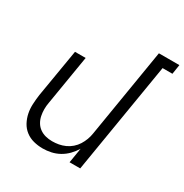

<svg xmlns="http://www.w3.org/2000/svg" viewBox="-171 -871 975 1015"><g transform="rotate(30 317.0 -363.5)"><path d="M228 8Q199 8 172 1Q145 -6 123.5 -22.5Q102 -39 89 -63Q76 -87 70.5 -114Q65 -141 66.5 -170Q68 -199 72 -228L121 -520H186L136 -218Q132 -197 132 -176.5Q132 -156 136 -136.5Q140 -117 150 -100Q160 -83 176 -71.5Q192 -60 211.5 -55Q231 -50 252 -50Q272 -50 291.5 -53.5Q311 -57 330 -65.5Q349 -74 365 -88Q381 -102 392 -119.5Q403 -137 410 -156Q417 -175 420 -195L509 -735H634L625 -677H565L453 0H388L403 -91Q389 -68 370 -48.5Q351 -29 327.5 -16Q304 -3 278.5 2.5Q253 8 228 8Z"/></g></svg>

Font: Iosevka Light Extended Oblique
Style: Regular
Weight: 300
Width: 7
Italic angle: -9°
Monospace: yes
Designer: Belleve Invis
Foundry: Belleve Invis
Version: Version 32.5.0; ttfautohint (v1.8.4)